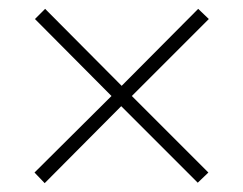

<svg xmlns="http://www.w3.org/2000/svg" viewBox="-20 -570 550 434"><path d="M428 -550 452 -527 278 -353 451 -180 427 -157 254 -330 81 -156 58 -180 232 -353 59 -527 82 -550 255 -376Z"/></svg>

Font: Noto Sans Gujarati UI SemiCondensed ExtraLight
Style: Regular
Weight: 200
Width: 4
Designer: Jelle Bosma - Monotype Design Team, Universal Thirst
Foundry: Monotype Imaging Inc.
Version: Version 2.106; ttfautohint (v1.8.4.7-5d5b)